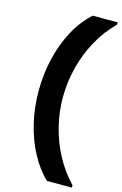

<svg xmlns="http://www.w3.org/2000/svg" viewBox="-162 -980 800 1256"><g transform="rotate(15 238.5 -352.0)"><path d="M292 209Q228 147 182 60Q136 -27 111.5 -131Q87 -235 87 -348Q87 -461 112 -566.5Q137 -672 184.5 -761Q232 -850 302 -913H470V-897Q399 -827 350 -737.5Q301 -648 276 -548Q251 -448 251 -348Q251 -247 275.5 -149Q300 -51 347 36Q394 123 461 193V209Z"/></g></svg>

Font: Poppins
Style: Bold
Weight: 700
Designer: Ninad Kale (Devanagari), Jonny Pinhorn (Latin)
Version: Version 5.002